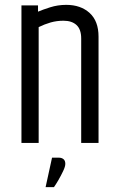

<svg xmlns="http://www.w3.org/2000/svg" viewBox="-20 -591 491 794"><path d="M137.2 -542.7Q155.4 -550.7 187.3 -560.8Q219.1 -570.9 253.8 -570.9Q313.9 -570.9 350.7 -537.3Q387.5 -503.8 387.5 -439.4V0H315.8V-431.6Q315.8 -469.6 296.4 -487.5Q277 -505.3 242.4 -505.3Q214.8 -505.3 189.6 -498.2Q164.5 -491 139.9 -478.9V0H68.7V-568.7H137.2ZM195.2 61H223Q234.9 61 242.5 67.1Q250.1 73.3 250.1 86.7Q250.1 97.6 241.1 116.5Q232.1 135.5 221.4 154Q210.6 172.4 203.2 182.8H168.6Z"/></svg>

Font: Khand Variable Light
Style: Regular
Weight: 300
Designer: Satya Rajpurohit
Foundry: Indian Type Foundry
Version: Version 3.000